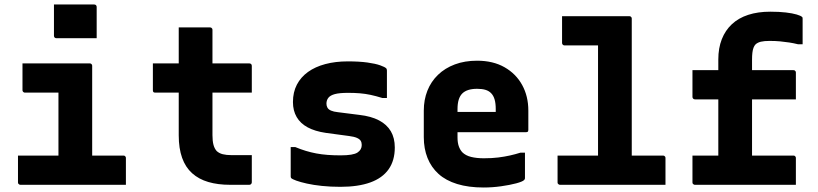

<svg xmlns="http://www.w3.org/2000/svg" viewBox="-20 -822 3640 854"><path d="M240 -86V-150Q240 -169 240 -187.5Q240 -206 240 -225Q240 -244 240 -262.5Q240 -281 240 -299.5Q240 -318 240 -336.5Q240 -355 240 -373.5Q240 -392 240 -410H220Q198 -410 177 -410Q156 -410 134.5 -410Q113 -410 91 -410Q88 -410 85.5 -411.5Q83 -413 81.5 -415.5Q80 -418 80 -421Q80 -451 80 -480.5Q80 -510 80 -540Q130 -540 180 -540Q230 -540 279.5 -540Q329 -540 379 -540Q383 -540 385 -538.5Q387 -537 388.5 -535Q390 -533 390 -529Q390 -482 390 -435Q390 -388 390 -342Q390 -296 390 -252Q390 -208 390 -166Q390 -124 390 -86ZM60 -130H529Q533 -130 535 -128.5Q537 -127 538.5 -125Q540 -123 540 -119Q540 -99 540 -79.5Q540 -60 540 -40.5Q540 -21 540 0H71Q68 0 65.5 -1.5Q63 -3 61.5 -5Q60 -7 60 -11Q60 -32 60 -51.5Q60 -71 60 -90.5Q60 -110 60 -130ZM220 -802Q241 -802 263.5 -802Q286 -802 309.5 -802Q333 -802 355.5 -802Q378 -802 399 -802Q404 -802 407 -799Q410 -796 410 -791V-652Q389 -652 366.5 -652Q344 -652 320.5 -652Q297 -652 274.5 -652Q252 -652 231 -652Q226 -652 223 -655Q220 -658 220 -663Z M660 -540H1089Q1094 -540 1097 -537Q1100 -534 1100 -529Q1100 -508 1100 -489Q1100 -470 1100 -450.5Q1100 -431 1100 -410H671Q669 -410 666.5 -410.5Q664 -411 662.5 -412.5Q661 -414 660.5 -416Q660 -418 660 -421Q660 -442 660 -461.5Q660 -481 660 -500Q660 -519 660 -540ZM1100 -132Q1100 -102 1100 -71.5Q1100 -41 1100 -11Q1100 -7 1097 -3.5Q1094 0 1089 0Q1086 0 1076.5 0Q1067 0 1054 0Q1041 0 1028 0Q1015 0 1004 0Q949 0 906.5 -12.5Q864 -25 834.5 -51.5Q805 -78 790 -120Q775 -162 775 -220Q775 -268 775 -315.5Q775 -363 775 -410Q775 -457 775 -504.5Q775 -552 775 -600Q775 -625 775 -650Q775 -675 775 -700Q810 -700 845 -700Q880 -700 914 -700Q918 -700 920 -698.5Q922 -697 923.5 -695Q925 -693 925 -689Q925 -631 925 -572Q925 -513 925 -454.5Q925 -396 925 -338Q925 -280 925 -221Q925 -195 929.5 -178Q934 -161 944 -150Q955 -140 971 -136Q987 -132 1009 -132Q1021 -132 1032.5 -132Q1044 -132 1056 -132Q1068 -132 1080 -132Z M1495 -131Q1551 -131 1570 -143.5Q1589 -156 1589 -177Q1589 -188 1584.5 -195.5Q1580 -203 1568 -208.5Q1556 -214 1533 -217L1429 -231Q1381 -238 1348.5 -255.5Q1316 -273 1299.5 -301.5Q1283 -330 1283 -368Q1283 -412 1300.5 -445.5Q1318 -479 1350 -502Q1382 -525 1427 -537Q1472 -549 1527 -549Q1578 -549 1614 -544Q1650 -539 1671 -531.5Q1692 -524 1698 -518Q1699 -517 1699.5 -515.5Q1700 -514 1700.5 -512.5Q1701 -511 1701 -508Q1701 -478 1701 -447Q1701 -416 1701 -386H1681Q1652 -395 1628.5 -400Q1605 -405 1581 -407Q1557 -409 1528 -409Q1490 -409 1469.5 -403.5Q1449 -398 1440.5 -387Q1432 -376 1432 -361Q1432 -351 1436.5 -343Q1441 -335 1452.5 -330Q1464 -325 1483 -323L1578 -311Q1631 -305 1666 -286.5Q1701 -268 1718.5 -238Q1736 -208 1736 -166Q1736 -108 1708.5 -69Q1681 -30 1627 -10.5Q1573 9 1494 9Q1450 9 1412 5Q1374 1 1345 -5.5Q1316 -12 1298 -18.5Q1280 -25 1275 -30Q1274 -32 1273.5 -33.5Q1273 -35 1273 -37Q1273 -69 1273 -102Q1273 -135 1273 -168H1293Q1317 -158 1340 -151Q1363 -144 1387 -139.5Q1411 -135 1437.5 -133Q1464 -131 1495 -131Z M2102 -552Q2173 -552 2224 -523Q2275 -494 2302.5 -444Q2330 -394 2330 -330V-244Q2330 -241 2329 -238.5Q2328 -236 2325.5 -235Q2323 -234 2320 -234H2100Q2083 -234 2065 -234Q2047 -234 2030 -234H1985V-324H2185Q2185 -328 2185 -330.5Q2185 -333 2185 -337Q2185 -362 2180 -379.5Q2175 -397 2164 -408Q2154 -418 2139 -422.5Q2124 -427 2102 -427Q2057 -427 2036 -406Q2015 -385 2015 -337V-210Q2015 -188 2020.5 -172Q2026 -156 2036 -145Q2051 -130 2075.5 -124Q2100 -118 2132 -118Q2168 -118 2196 -121.5Q2224 -125 2248.5 -130.5Q2273 -136 2295 -143H2315Q2315 -115 2315 -86.5Q2315 -58 2315 -29Q2315 -27 2314 -25Q2313 -23 2311 -21Q2304 -14 2276 -6.5Q2248 1 2209 6.5Q2170 12 2131 12Q2064 12 2013.5 -3.5Q1963 -19 1930.5 -48.5Q1898 -78 1881.5 -119.5Q1865 -161 1865 -212V-330Q1865 -378 1881 -418.5Q1897 -459 1928 -489Q1959 -519 2003 -535.5Q2047 -552 2102 -552Z M2460 -130H2928Q2933 -130 2935 -128.5Q2937 -127 2938.5 -125Q2940 -123 2940 -119Q2940 -99 2940 -79.5Q2940 -60 2940 -40.5Q2940 -21 2940 0H2471Q2468 0 2465.5 -1.5Q2463 -3 2461.5 -5Q2460 -7 2460 -11Q2460 -32 2460 -51.5Q2460 -71 2460 -90.5Q2460 -110 2460 -130ZM2480 -750Q2531 -750 2580 -750Q2629 -750 2679 -750Q2729 -750 2779 -750Q2783 -750 2785 -748.5Q2787 -747 2788.5 -745Q2790 -743 2790 -739Q2790 -655 2790 -570.5Q2790 -486 2790 -402Q2790 -318 2790 -233.5Q2790 -149 2790 -65H2626L2640 -94Q2640 -106 2640 -118.5Q2640 -131 2640 -143Q2640 -197 2640 -256Q2640 -315 2640 -376Q2640 -437 2640 -498.5Q2640 -560 2640 -620H2634Q2598 -620 2560.5 -620Q2523 -620 2491 -620Q2488 -620 2485.5 -621.5Q2483 -623 2481.5 -625.5Q2480 -628 2480 -631Q2480 -661 2480 -690.5Q2480 -720 2480 -750Z M3406 -770Q3446 -770 3475.5 -766.5Q3505 -763 3523.5 -757.5Q3542 -752 3547 -747Q3549 -746 3549.5 -743.5Q3550 -741 3550 -739Q3550 -711 3550 -682.5Q3550 -654 3550 -625H3530Q3510 -630 3490.5 -633Q3471 -636 3450 -638Q3429 -640 3403 -640Q3379 -640 3364.5 -636.5Q3350 -633 3341 -625Q3335 -619 3331.5 -609.5Q3328 -600 3326.5 -587Q3325 -574 3325 -556Q3325 -505 3325 -454Q3325 -403 3325 -352Q3325 -301 3325 -250Q3325 -199 3325 -148Q3325 -126 3325 -112Q3325 -98 3325 -75L3332 -50H3175Q3175 -101 3175 -152Q3175 -203 3175 -253.5Q3175 -304 3175 -355Q3175 -406 3175 -456.5Q3175 -507 3175 -558Q3175 -608 3190.5 -647.5Q3206 -687 3235.5 -714.5Q3265 -742 3308 -756Q3351 -770 3406 -770ZM3060 -510H3508Q3513 -510 3515 -508.5Q3517 -507 3518.5 -505Q3520 -503 3520 -499Q3520 -468 3520 -440Q3520 -412 3520 -380H3072Q3068 -380 3065.5 -381.5Q3063 -383 3061.5 -385.5Q3060 -388 3060 -391Q3060 -423 3060 -450.5Q3060 -478 3060 -510ZM3060 -130H3509Q3513 -130 3515 -128.5Q3517 -127 3518.5 -125Q3520 -123 3520 -119Q3520 -98 3520 -79Q3520 -60 3520 -40.5Q3520 -21 3520 0H3071Q3068 0 3065.5 -1.5Q3063 -3 3061.5 -5Q3060 -7 3060 -11Q3060 -32 3060 -51.5Q3060 -71 3060 -90Q3060 -109 3060 -130Z"/></svg>

Font: Recursive Monospace ExtraBold
Style: Regular
Weight: 800
Version: Version 1.047